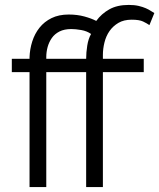

<svg xmlns="http://www.w3.org/2000/svg" viewBox="-20 -760 647 780"><path d="M515 -680Q483 -680 461 -667Q439 -654 425 -634Q411 -614 404.5 -588Q398 -562 398 -537V-521H564V-467H398V0H330V-467H168V0H100V-467H28V-521H100V-527Q101 -560 111 -591.5Q121 -623 140.5 -647.5Q160 -672 189.5 -686.5Q219 -701 259 -701Q294 -701 323 -693Q352 -685 371 -675Q392 -704 424 -722Q456 -740 503 -740Q526 -740 543 -736Q560 -732 572.5 -726.5Q585 -721 593 -715.5Q601 -710 607 -707L587 -658Q577 -665 561.5 -672.5Q546 -680 515 -680ZM330 -521Q330 -547 334.5 -575Q339 -603 350 -622Q333 -634 310 -638Q287 -642 270 -642Q241 -642 221.5 -632Q202 -622 190.5 -605.5Q179 -589 173.5 -569Q168 -549 168 -528V-521Z"/></svg>

Font: Boldmen
Style: Regular
Weight: 400
Designer: Matt McInerney, Pablo Impallari, Rodrigo Fuenzalida
Foundry: LIVING CONCEPT
Version: Version 1.000